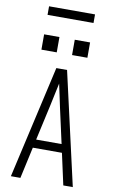

<svg xmlns="http://www.w3.org/2000/svg" viewBox="-116 -1176 733 1234"><g transform="rotate(10 250.0 -559.0)"><path d="M48 0 215 -735H285L452 0H390L345 -205H155L110 0ZM333 -260 282 -490Q274 -528 266 -565.5Q258 -603 250 -640Q242 -603 234 -565.5Q226 -528 218 -490L167 -260ZM400 -835H300V-935H400ZM100 -835V-935H200V-835ZM100 -1062V-1118H400V-1062Z"/></g></svg>

Font: Iosevka SS04 Light
Style: Regular
Weight: 300
Monospace: yes
Designer: Belleve Invis
Foundry: Belleve Invis
Version: Version 19.0.0; ttfautohint (v1.8.4)